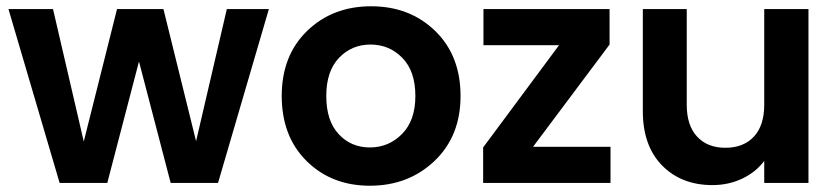

<svg xmlns="http://www.w3.org/2000/svg" viewBox="-20 -583 2666 612"><path d="M170 0 7 -554H149L247 -132L353 -554H501L605 -133L703 -554H837L675 0H524L423 -387L322 0Z M1448 -277Q1448 -149 1365 -70Q1282 9 1159 9Q1037 9 957.5 -69.5Q878 -148 878 -277Q878 -406 959 -484.5Q1040 -563 1163 -563Q1286 -563 1367 -484.5Q1448 -406 1448 -277ZM1304 -277Q1304 -356 1262.5 -398.5Q1221 -441 1161 -441Q1101 -441 1060.5 -398.5Q1020 -356 1020 -277Q1020 -198 1059.5 -155.5Q1099 -113 1159 -113Q1219 -113 1261.5 -156Q1304 -199 1304 -277Z M1923 -554V-441L1679 -115H1926V0H1520V-113L1762 -439H1521V-554Z M2557 -554V0H2416V-70Q2389 -34 2345.5 -13.5Q2302 7 2251 7Q2152 7 2090.5 -55.5Q2029 -118 2029 -229V-554H2169V-249Q2169 -183 2202 -147.5Q2235 -112 2292 -112Q2350 -112 2383 -147.5Q2416 -183 2416 -249V-554Z"/></svg>

Font: SVN-Poppins SemiBold
Style: Regular
Weight: 600
Designer: Ninad Kale (Devanagari), Jonny Pinhorn (Latin)
Foundry: Indian Type Foundry
Version: Version 3.002 2017